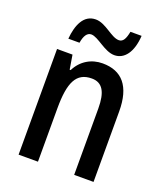

<svg xmlns="http://www.w3.org/2000/svg" viewBox="-136 -830 790 922"><g transform="rotate(20 258.5 -369.0)"><path d="M102 -605H159C165 -643 179 -662 199 -662C235 -662 285 -606 336 -606C387 -606 423 -653 428 -738H371C364 -702 354 -681 332 -681C292 -681 247 -737 195 -737C133 -737 108 -675 102 -605ZM298 -550C241 -550 191 -521 164 -467H159L147 -540H68V0H167V-273C167 -405 195 -464 274 -464C329 -464 352 -422 352 -339V0H451V-360C451 -489 397 -550 298 -550Z"/></g></svg>

Font: Noto Sans Devanagari Condensed Medium
Style: Regular
Weight: 500
Width: 3
Designer: Jelle Bosma - Monotype Design Team
Foundry: Monotype Imaging Inc.
Version: Version 2.004